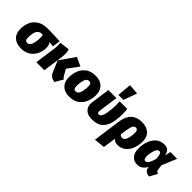

<svg xmlns="http://www.w3.org/2000/svg" viewBox="98 -1951 3276 3276"><g transform="rotate(45 1736.5 -313.0)"><path d="M13 -211Q13 -293 43 -368Q73 -443 147 -493.5Q221 -544 344 -544Q426 -544 600 -536L637 -534L618 -392L524 -403Q541 -383 549.5 -355.5Q558 -328 558 -289Q558 -221 527.5 -150Q497 -79 429 -29.5Q361 20 255 20Q142 20 77.5 -40Q13 -100 13 -211ZM364 -346Q364 -390 356 -409H333Q269 -410 239.5 -357Q210 -304 210 -199Q210 -158 223.5 -140Q237 -122 264 -122Q321 -122 342.5 -194.5Q364 -267 364 -346Z M926 -84 844 -281 1035 -554 1193 -480 1044 -278 1113 -157Q1120 -145 1127.5 -138.5Q1135 -132 1149 -125L1066 20Q1017 15 982 -9Q947 -33 926 -84ZM664 -398Q667 -425 667 -454Q667 -497 662 -525L844 -547Q859 -509 859 -452Q859 -405 851 -348L802 0H608Z M1182 -211Q1182 -298 1212.5 -376Q1243 -454 1312.5 -504Q1382 -554 1492 -554Q1602 -554 1664.5 -492.5Q1727 -431 1727 -325Q1727 -238 1696.5 -160Q1666 -82 1596.5 -31Q1527 20 1416 20Q1306 20 1244 -41Q1182 -102 1182 -211ZM1529 -338Q1529 -377 1516 -394.5Q1503 -412 1476 -412Q1420 -412 1400 -345.5Q1380 -279 1380 -201Q1380 -159 1392.5 -140.5Q1405 -122 1432 -122Q1489 -122 1509 -190.5Q1529 -259 1529 -338Z M2276 -426Q2276 -286 2250.5 -189Q2225 -92 2157.5 -36Q2090 20 1968 20Q1865 20 1814 -29Q1763 -78 1763 -151Q1763 -172 1765 -182L1814 -534H2008L1960 -190Q1958 -174 1958 -164Q1958 -122 1989 -122Q2046 -122 2067.5 -228.5Q2089 -335 2089 -456Q2089 -499 2085 -534H2268Q2276 -486 2276 -426ZM2016 -853 2201 -839 2115 -596H1993Z M2850 -327Q2850 -236 2820 -157Q2790 -78 2730 -29Q2670 20 2583 20Q2550 20 2523.5 8Q2497 -4 2480 -25L2447 207L2251 227L2321 -278Q2359 -554 2608 -554Q2719 -554 2784.5 -495Q2850 -436 2850 -327ZM2651 -329Q2651 -378 2638 -395.5Q2625 -413 2599 -413Q2564 -413 2544.5 -375.5Q2525 -338 2511 -242L2498 -150Q2518 -121 2556 -121Q2604 -121 2627.5 -186.5Q2651 -252 2651 -329Z M3285 -423 3310 -534H3473L3361 -265L3373 -177Q3377 -150 3389.5 -138Q3402 -126 3425 -124L3347 19Q3293 13 3264.5 -9.5Q3236 -32 3231 -75L3229 -94Q3194 -34 3153.5 -7Q3113 20 3058 20Q2977 20 2928.5 -36Q2880 -92 2880 -196Q2880 -281 2908 -363.5Q2936 -446 2996.5 -500Q3057 -554 3149 -554Q3212 -554 3245.5 -519.5Q3279 -485 3285 -423ZM3074 -201Q3074 -158 3085 -139.5Q3096 -121 3118 -121Q3147 -121 3171.5 -156.5Q3196 -192 3222 -278Q3218 -353 3205 -383Q3192 -413 3164 -413Q3134 -413 3113.5 -375Q3093 -337 3083.5 -286.5Q3074 -236 3074 -201Z"/></g></svg>

Font: Fira Sans Black
Style: Italic
Weight: 900
Italic angle: -8°
Designer: Carrois Corporate & Edenspiekermann AG
Foundry: Carrois Corporate GbR & Edenspiekermann AG
Version: Version 4.203